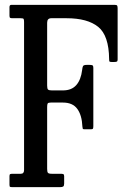

<svg xmlns="http://www.w3.org/2000/svg" viewBox="-20 -770 529 790"><path d="M64.5 -695H31Q24 -695 21.5 -696.8Q19 -698.5 19 -706V-740.5Q19 -750 26.5 -750H452Q460 -750 462 -747Q464 -744 464 -735.5V-525Q464 -518 460.5 -516.5Q457 -515 450 -515H439Q431.5 -515 430.2 -517.5Q429 -520 429 -527Q428 -624 384 -659.5Q340 -695 254 -695H191Q174 -695 174 -676.5V-418Q174 -405.5 177.5 -401.8Q181 -398 193.5 -398H239Q274.5 -398 293.8 -419.8Q313 -441.5 318 -482Q319 -492.5 321.5 -497.8Q324 -503 336.5 -503H348.5Q357 -503 360.5 -501.2Q364 -499.5 364 -491V-251.5Q364 -245 362.8 -241.5Q361.5 -238 354.5 -238H328.5Q321.5 -238 320.5 -240.5Q319.5 -243 319 -249.5Q317 -296 298 -322Q279 -348 239 -348H189Q178.5 -348 176.2 -344.2Q174 -340.5 174 -329.5V-75Q174 -63 177.2 -59Q180.5 -55 193 -55H230Q237 -55 240.5 -53.5Q244 -52 244 -45V-15Q244 -5.5 240.2 -2.8Q236.5 0 227.5 0H31.5Q24 0 21.5 -1.2Q19 -2.5 19 -10V-46Q19 -52.5 22.5 -53.8Q26 -55 32.5 -55H65.5Q79 -55 79 -70V-680Q79 -690 76.8 -692.5Q74.5 -695 64.5 -695Z"/></svg>

Font: Besley* Condensed
Style: Regular
Weight: 400
Width: 3
Designer: Owen Earl
Foundry: indestructible type*
Version: Version 3.000; ttfautohint (v1.8.3)